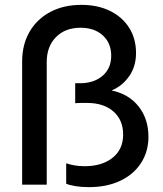

<svg xmlns="http://www.w3.org/2000/svg" viewBox="-20 -759 671 789"><path d="M71 0V-506Q71 -576 101.5 -628.5Q132 -681 187 -710Q242 -739 314 -739Q382 -739 432.5 -714Q483 -689 511 -644.5Q539 -600 539 -541Q539 -486 511 -446Q483 -406 440 -388V-387Q510 -372 550 -321Q590 -270 590 -197Q590 -136 559.5 -89Q529 -42 474 -16Q419 10 345 10Q315 10 290.5 6Q266 2 252 -4V-88Q266 -83 285.5 -79.5Q305 -76 328 -76Q399 -76 442.5 -110.5Q486 -145 486 -206Q486 -266 446 -301Q406 -336 338 -336Q322 -336 311 -336Q300 -336 289 -335V-417H309Q366 -417 401.5 -447.5Q437 -478 437 -530Q437 -582 402.5 -613.5Q368 -645 311 -645Q248 -645 210 -606.5Q172 -568 172 -504V0Z"/></svg>

Font: BDO Grotesk
Style: Regular
Weight: 400
Designer: Deni Anggara
Foundry: Lokal Container
Version: Version 2.000